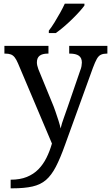

<svg xmlns="http://www.w3.org/2000/svg" viewBox="-20 -786 605 1046"><path d="M38 193Q89 193 126 178Q163 163 189 136.5Q215 110 233 74Q251 38 263 -4L78 -441Q69 -462 60 -473.5Q51 -485 39 -489.5Q27 -494 7 -494H4V-536H244V-494H241Q211 -494 196 -482.5Q181 -471 181 -446Q181 -438 183 -429Q185 -420 189 -409L262 -231Q272 -208 281.5 -180.5Q291 -153 299 -128Q307 -103 310 -86Q317 -115 328.5 -146Q340 -177 350 -207L417 -402Q422 -414 424 -425.5Q426 -437 426 -445Q426 -471 409.5 -482.5Q393 -494 360 -494H357V-536H565V-494H562Q543 -494 530 -488Q517 -482 507.5 -465Q498 -448 486 -416L334 4Q308 77 284 123Q260 169 230.5 194.5Q201 220 157 230Q113 240 47 240H38ZM246 -619Q261 -638 277 -664Q293 -690 308 -717Q323 -744 333 -766H440V-756Q431 -743 413 -723Q395 -703 372.5 -681Q350 -659 327 -639.5Q304 -620 284 -606H246Z"/></svg>

Font: Noto Serif Kannada
Style: Regular
Weight: 400
Designer: Universal Thirst, Indian Type Foundry and the Monotype Design Team
Foundry: Monotype Imaging Inc.
Version: Version 2.003